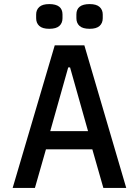

<svg xmlns="http://www.w3.org/2000/svg" viewBox="-20 -920 680 940"><path d="M486 0 432 -189H205L151 0H42L248 -698H393L598 0ZM411 -278 323 -590H314L226 -278ZM157 -831V-849Q157 -872 172.5 -886Q188 -900 221 -900Q286 -900 286 -849V-831Q286 -807 270.5 -793Q255 -779 221 -779Q188 -779 172.5 -793Q157 -807 157 -831ZM354 -849Q354 -900 419 -900Q452 -900 467.5 -886Q483 -872 483 -849V-831Q483 -807 467.5 -793Q452 -779 419 -779Q385 -779 369.5 -793Q354 -807 354 -831Z"/></svg>

Font: Writer Medium
Style: Regular
Weight: 500
Monospace: yes
Designer: Mike Abbink, Paul van der Laan, Pieter van Rosmalen
Foundry: Bold Monday
Version: Version 2.001 2020